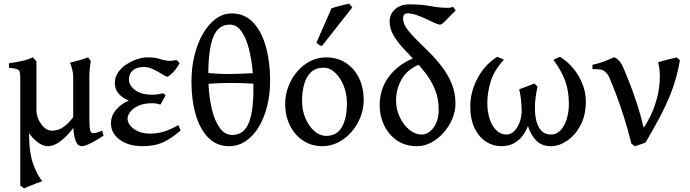

<svg xmlns="http://www.w3.org/2000/svg" viewBox="-20 -781 3758 1045"><path d="M543.5 -42.5Q523.9 -29.8 501.2 -16.4Q478.5 -2.9 458.3 5.9Q438 14.6 425.3 14.6Q400.4 14.6 389.4 -21.7Q378.4 -58.1 378.4 -105.5Q378.4 -109.9 378.4 -135.7Q378.4 -161.6 378.4 -198.2Q378.4 -234.9 378.4 -271.5Q378.4 -308.1 378.4 -334.2Q378.4 -360.4 378.4 -365.2Q378.4 -380.9 372.6 -405.5Q366.7 -430.2 359.9 -439.5Q382.8 -444.8 409.9 -452.6Q437 -460.4 459.5 -468.8L474.1 -448.7Q472.2 -436 469.7 -418.5Q467.3 -400.9 466.3 -370.6Q466.3 -367.2 466.3 -344.2Q466.3 -321.3 466.3 -288.8Q466.3 -256.3 466.3 -223.4Q466.3 -190.4 466.3 -166Q466.3 -141.6 466.3 -135.7Q466.3 -90.3 470.7 -73.2Q475.1 -56.2 485.4 -56.2Q496.1 -56.2 508.1 -59.6Q520 -63 536.1 -69.8ZM408.2 -125.5Q360.8 -54.2 318.6 -19.8Q276.4 14.6 241.7 14.6Q208.5 14.6 173.6 -15.9Q138.7 -46.4 114.5 -99.1Q90.3 -151.9 90.3 -218.3Q90.3 -222.2 90.3 -241.9Q90.3 -261.7 90.3 -286.1Q90.3 -310.5 90.3 -329.6Q90.3 -348.6 90.3 -351.1Q90.3 -376 87.6 -387.9Q85 -399.9 72.3 -404.5Q59.6 -409.2 28.8 -412.1V-436.5Q68.4 -442.4 98.9 -449Q129.4 -455.6 158.7 -468.8Q158.7 -468.8 166.5 -460.2Q174.3 -451.7 178.2 -446.8Q178.2 -445.3 178.2 -418.7Q178.2 -392.1 178.2 -353.5Q178.2 -314.9 178.2 -276.1Q178.2 -237.3 178.2 -210.2Q178.2 -183.1 178.2 -181.2Q178.2 -156.7 189.7 -130.9Q201.2 -105 220.2 -87.4Q239.3 -69.8 262.7 -69.8Q280.8 -69.8 300.8 -76.7Q320.8 -83.5 345.5 -106Q370.1 -128.4 400.9 -174.8ZM138.2 -224.1Q138.2 -194.3 138.4 -169.7Q138.7 -145 138.7 -117.4Q138.7 -89.8 138.2 -51.8Q138.2 50.3 160.9 112.3Q183.6 174.3 210.4 205.1Q201.2 208 180.2 216.1Q159.2 224.1 138.9 232.2Q118.7 240.2 110.8 244.1L90.3 228.5Q90.3 225.6 90.3 197.3Q90.3 168.9 90.3 124Q90.3 79.1 90.3 25.6Q90.3 -27.8 90.3 -82Q90.3 -136.2 90.3 -183.1Q90.3 -230 90.3 -261.5Q90.3 -293 90.3 -300.3Q90.3 -300.3 101.6 -286.6Q112.8 -272.9 124.5 -255.1Q136.2 -237.3 138.2 -224.1Z M957.5 -436.5Q939 -403.8 918.5 -383.8Q897.9 -363.8 891.1 -363.8Q883.3 -363.8 863 -377Q842.8 -390.1 815.7 -403.3Q788.6 -416.5 761.7 -416.5Q724.6 -416.5 703.1 -397.9Q681.6 -379.4 681.6 -348.6Q681.6 -316.9 714.6 -291.3Q747.6 -265.6 809.1 -265.6Q824.2 -265.6 839.8 -267.8Q855.5 -270 870.1 -273.4L881.3 -261.7L853.5 -211.9Q839.8 -215.8 830.1 -217.5Q820.3 -219.2 807.6 -219.2Q763.2 -219.2 733.4 -205.3Q703.6 -191.4 689 -172.1Q674.3 -152.8 674.3 -136.7Q674.3 -103 710 -78.4Q745.6 -53.7 796.4 -53.7Q832.5 -53.7 867.9 -63.5Q903.3 -73.2 950.7 -100.1L962.9 -71.3Q918 -30.8 870.8 -8.1Q823.7 14.6 757.3 14.6Q678.7 14.6 631.3 -20.8Q584 -56.2 584 -109.4Q584 -150.9 611.6 -183.3Q639.2 -215.8 681.2 -233.4Q646 -248 625.5 -271.5Q605 -294.9 605 -330.6Q605 -361.3 622.6 -386.7Q640.1 -412.1 668 -430.4Q695.8 -448.7 726.1 -458.7Q756.3 -468.8 781.7 -468.8Q825.2 -468.8 853.3 -459.2Q881.3 -449.7 908.7 -449.7Q911.6 -449.7 923.8 -451.7Q936 -453.6 939.5 -454.1Q944.3 -452.1 949.2 -446.8Q954.1 -441.4 957.5 -436.5Z M1450.2 -347.2Q1450.7 -272 1434.8 -206.5Q1418.9 -141.1 1389.2 -91.3Q1359.4 -41.5 1318.1 -13.4Q1276.9 14.6 1226.6 14.6Q1159.7 14.6 1114 -31.5Q1068.4 -77.6 1045.2 -157.2Q1022 -236.8 1022 -336.9Q1022 -411.6 1038.3 -478.8Q1054.7 -545.9 1084.5 -597.4Q1114.3 -648.9 1154.3 -678.5Q1194.3 -708 1241.2 -708Q1311 -708 1357.2 -659.4Q1403.3 -610.8 1426.5 -529.1Q1449.7 -447.3 1450.2 -347.2ZM1243.7 -46.4Q1309.6 -46.4 1335.9 -117.2Q1362.3 -188 1358.9 -325.7Q1295.4 -329.6 1233.2 -329.6Q1170.9 -329.6 1114.7 -324.7Q1118.2 -248.5 1133.5 -185.3Q1148.9 -122.1 1176.5 -84.2Q1204.1 -46.4 1243.7 -46.4ZM1231 -647Q1168.5 -647 1141.4 -581.3Q1114.3 -515.6 1113.8 -383.3Q1181.6 -377.4 1239.3 -378.4Q1296.9 -379.4 1356 -382.8Q1350.1 -456.5 1334.5 -516.6Q1318.8 -576.7 1293 -611.8Q1267.1 -647 1231 -647Z M1959.5 -236.8Q1959.5 -188 1941.7 -143.1Q1923.8 -98.1 1892.6 -62.5Q1861.3 -26.9 1820.8 -6.1Q1780.3 14.6 1735.4 14.6Q1675.3 14.6 1629.6 -15.6Q1584 -45.9 1558.1 -98.1Q1532.2 -150.4 1532.2 -216.8Q1532.2 -265.1 1549.6 -310.3Q1566.9 -355.5 1597.4 -391.4Q1627.9 -427.2 1668.2 -448Q1708.5 -468.8 1754.4 -468.8Q1816.4 -468.8 1862.5 -438.5Q1908.7 -408.2 1934.1 -356Q1959.5 -303.7 1959.5 -236.8ZM1868.2 -219.7Q1868.2 -271.5 1850.3 -315.2Q1832.5 -358.9 1803.7 -385.7Q1774.9 -412.6 1741.7 -412.6Q1699.2 -412.6 1673.3 -388.7Q1647.5 -364.7 1635.7 -323.5Q1624 -282.2 1624 -231Q1624 -179.7 1642.6 -136.5Q1661.1 -93.3 1691.2 -67.4Q1721.2 -41.5 1755.4 -41.5Q1813.5 -41.5 1840.8 -89.4Q1868.2 -137.2 1868.2 -219.7ZM1731.9 -530.3Q1724.1 -531.7 1717.3 -536.4Q1710.4 -541 1702.1 -548.3L1784.2 -735.8Q1794.9 -739.7 1812.7 -744.6Q1830.6 -749.5 1849.1 -753.9Q1867.7 -758.3 1879.9 -761.2L1897.5 -740.7Z M2460 -723.6Q2424.8 -689.5 2404.8 -668.2Q2384.8 -647 2375.5 -647Q2365.7 -647 2345.5 -656.2Q2325.2 -665.5 2299.6 -677.7Q2273.9 -689.9 2247.1 -699.2Q2220.2 -708.5 2197.8 -708.5Q2187 -708.5 2180.4 -702.1Q2173.8 -695.8 2173.8 -679.7Q2173.8 -653.3 2194.3 -625Q2214.8 -596.7 2247.3 -564.7Q2279.8 -532.7 2316.4 -496.3Q2353 -460 2385.5 -417.5Q2418 -375 2438.5 -325.4Q2459 -275.9 2459 -217.8Q2459 -174.8 2441.4 -133.3Q2423.8 -91.8 2394 -58.3Q2364.3 -24.9 2326.9 -5.1Q2289.6 14.6 2250 14.6Q2185.1 14.6 2139.6 -17.3Q2094.2 -49.3 2070.3 -99.9Q2046.4 -150.4 2046.4 -206.1Q2046.4 -301.8 2102.3 -371.1Q2158.2 -440.4 2250.5 -471.7Q2254.9 -465.3 2260.5 -455.8Q2266.1 -446.3 2266.1 -439.5Q2266.1 -435.5 2265.1 -431.6Q2198.2 -404.3 2167 -351.3Q2135.7 -298.3 2135.7 -232.9Q2135.7 -185.5 2155.8 -143.3Q2175.8 -101.1 2207.8 -75Q2239.7 -48.8 2274.9 -48.8Q2311.5 -48.8 2339.6 -86.7Q2367.7 -124.5 2367.7 -184.1Q2367.7 -243.2 2348.4 -291.3Q2329.1 -339.4 2298.6 -379.6Q2268.1 -419.9 2233.9 -455.3Q2199.7 -490.7 2169.4 -524.2Q2139.2 -557.6 2119.9 -592.3Q2100.6 -627 2100.6 -666Q2100.6 -703.6 2129.9 -730.5Q2159.2 -757.3 2208 -757.3Q2273.4 -757.3 2323 -747.8Q2372.6 -738.3 2418.5 -738.3Q2433.6 -738.3 2444.8 -743.7Q2448.2 -741.7 2451.9 -736.1Q2455.6 -730.5 2460 -723.6Z M3168.5 -229Q3168.5 -153.3 3139.2 -98.6Q3109.9 -43.9 3066.2 -14.6Q3022.5 14.6 2978.5 14.6Q2925.8 14.6 2895.8 -19Q2865.7 -52.7 2853.5 -95.7Q2843.3 -68.4 2825 -43Q2806.6 -17.6 2777.8 -1.5Q2749 14.6 2707.5 14.6Q2663.6 14.6 2625.2 -10Q2586.9 -34.7 2563.2 -83.3Q2539.6 -131.8 2539.6 -203.1Q2539.6 -255.9 2557.9 -307.4Q2576.2 -358.9 2609.1 -401.9Q2642.1 -444.8 2686.5 -471.7Q2689.9 -469.7 2704.1 -464.6Q2718.3 -459.5 2722.2 -456.1Q2669.4 -398.4 2650.9 -337.9Q2632.3 -277.3 2632.3 -220.2Q2632.3 -173.8 2644.8 -134.8Q2657.2 -95.7 2680.9 -72.3Q2704.6 -48.8 2737.3 -48.8Q2759.8 -48.8 2778.3 -67.1Q2796.9 -85.4 2807.9 -114.7Q2818.8 -144 2819.3 -176.8Q2818.8 -212.9 2814.7 -246.3Q2810.5 -279.8 2805.7 -294.9Q2826.7 -302.7 2850.3 -311.5Q2874 -320.3 2889.6 -326.7Q2893.6 -321.8 2899.7 -315.2Q2905.8 -308.6 2905.8 -308.6Q2905.8 -308.6 2901.9 -291Q2897.9 -273.4 2894.3 -244.4Q2890.6 -215.3 2891.6 -179.7Q2892.6 -147.5 2900.9 -117.4Q2909.2 -87.4 2928.2 -68.1Q2947.3 -48.8 2979.5 -48.8Q3008.8 -48.8 3030.8 -72Q3052.7 -95.2 3064.5 -133.3Q3076.2 -171.4 3076.2 -215.3Q3076.2 -285.6 3056.2 -340.8Q3036.1 -396 2992.2 -455.1Q2996.6 -458.5 3009.8 -464.1Q3022.9 -469.7 3027.8 -471.7Q3065.9 -449.2 3097.9 -411.4Q3129.9 -373.5 3149.2 -326.4Q3168.5 -279.3 3168.5 -229Z M3680.7 -452.6Q3671.9 -402.8 3658.7 -355.2Q3645.5 -307.6 3624.5 -256.3Q3603.5 -205.1 3571.5 -144Q3539.6 -83 3493.7 -5.9Q3485.8 -1.5 3465.3 4.9Q3444.8 11.2 3435.5 15.1L3416 0Q3396.5 -81.1 3373.8 -151.1Q3351.1 -221.2 3330.6 -274.4Q3310.1 -327.6 3296.9 -357.9Q3289.6 -375 3279.3 -385.3Q3269 -395.5 3260.3 -399.4Q3252.9 -402.8 3239.5 -403.8Q3226.1 -404.8 3215.3 -404.8Q3204.6 -404.8 3204.6 -404.8V-428.2Q3235.4 -434.6 3266.4 -446Q3297.4 -457.5 3319.3 -468.8Q3330.6 -468.8 3345.5 -454.8Q3360.4 -440.9 3375.5 -405.8Q3386.2 -380.9 3405.5 -332.3Q3424.8 -283.7 3445.8 -220Q3466.8 -156.2 3483.4 -85.4Q3524.4 -147.5 3545.7 -212.6Q3566.9 -277.8 3570.6 -337.2Q3574.2 -396.5 3562 -442.4Q3584.5 -449.2 3613.8 -456.5Q3643.1 -463.9 3662.6 -468.8Q3666 -466.3 3671.9 -460.7Q3677.7 -455.1 3680.7 -452.6Z"/></svg>

Font: Gentium Book Plus
Style: Regular
Weight: 400
Designer: Victor Gaultney, Annie Olsen, Iska Routamaa, Becca Hirsbrunner
Foundry: SIL International
Version: Version 6.101